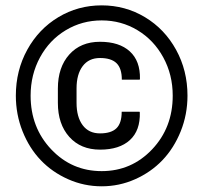

<svg xmlns="http://www.w3.org/2000/svg" viewBox="-20 -667 746 698"><path d="M422.4 -260.7H487.3L488.3 -258.3Q490.2 -192.4 452.1 -157.7Q414.1 -123 343.8 -123Q273.4 -123 231.9 -169.4Q190.4 -215.8 190.4 -293V-345.2Q190.4 -422.4 231.9 -468.8Q273.4 -515.1 343.5 -515.1Q413.6 -515.1 451.9 -480.2Q490.2 -445.3 488.8 -379.9L487.8 -377.4H422.9Q422.9 -418.5 403.6 -437.3Q384.3 -456.1 343.5 -456.1Q302.7 -456.1 280.5 -426.5Q258.3 -397 258.3 -345.7V-293Q258.3 -241.7 280.5 -211.9Q302.7 -182.1 343.5 -182.1Q384.3 -182.1 403.3 -200.7Q422.4 -219.2 422.4 -260.7ZM91.3 -319.3Q91.3 -203.1 166.3 -124Q241.2 -44.9 349.6 -44.9Q458 -44.9 533 -124Q607.9 -203.1 607.9 -319.3Q607.9 -395.5 573.5 -458.5Q539.1 -521.5 480 -557.1Q420.9 -592.8 349.6 -592.8Q278.3 -592.8 219 -557.1Q159.7 -521.5 125.5 -458.5Q91.3 -395.5 91.3 -319.3ZM37.6 -319.3Q37.6 -410.6 79.1 -486.1Q120.6 -561.5 192.1 -604.5Q263.7 -647.5 349.6 -647.5Q435.5 -647.5 507.1 -604.5Q578.6 -561.5 620.1 -486.1Q661.6 -410.6 661.6 -319.3Q661.6 -251 637 -189.7Q612.3 -128.4 570.6 -84.7Q528.8 -41 471.2 -15.4Q413.6 10.3 349.6 10.3Q285.6 10.3 227.8 -15.4Q169.9 -41 128.2 -84.7Q86.4 -128.4 62 -189.7Q37.6 -251 37.6 -319.3Z"/></svg>

Font: Yantramanav
Style: Bold
Weight: 700
Version: Version 1.001;PS 1.0;hotconv 1.0.72;makeotf.lib2.5.5900; ttf